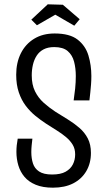

<svg xmlns="http://www.w3.org/2000/svg" viewBox="-20 -859 492 889"><path d="M225 10Q178 10 145.5 -3.5Q113 -17 93.5 -40Q74 -63 65 -93Q56 -123 56 -156Q56 -171 57.5 -186Q59 -201 62 -217H130Q128 -201 126.5 -185Q125 -169 125 -155Q125 -126 132.5 -102.5Q140 -79 161 -65Q182 -51 221 -51Q261 -51 284 -64Q307 -77 317.5 -98Q328 -119 328 -144Q328 -170 316.5 -189Q305 -208 286 -224Q267 -240 243 -255Q219 -270 194 -286Q168 -303 143.5 -323Q119 -343 99 -369.5Q79 -396 67 -431.5Q55 -467 55 -513Q55 -569 76.5 -612Q98 -655 138 -679.5Q178 -704 233 -704Q303 -704 339.5 -675.5Q376 -647 389.5 -602Q403 -557 403 -507Q403 -487 401.5 -467.5Q400 -448 398 -429.5Q396 -411 394 -394H321Q325 -420 328 -449Q331 -478 331 -507Q331 -543 323 -573.5Q315 -604 293.5 -622.5Q272 -641 231 -641Q202 -641 182 -630.5Q162 -620 150 -601.5Q138 -583 132.5 -559.5Q127 -536 127 -510Q127 -467 142 -436.5Q157 -406 182 -383.5Q207 -361 236 -342Q265 -324 294 -306Q323 -288 347.5 -267Q372 -246 386.5 -218Q401 -190 401 -151Q401 -103 379.5 -66.5Q358 -30 319 -10Q280 10 225 10ZM324 -740 236 -791 151 -742 125 -768 201 -839 271 -837 349 -770Z"/></svg>

Font: Truculenta
Style: Regular
Weight: 400
Designer: Ivan Castro, Eva Sanz & Omnibus-Type Team
Foundry: Omnibus-Type
Version: Version 1.002